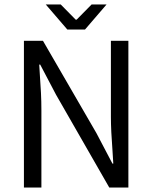

<svg xmlns="http://www.w3.org/2000/svg" viewBox="-20 -838 682 858"><path d="M171.9 -655.8 411.1 -242.7 482.4 -106.9H486.3L482.9 -161.6Q475.6 -255.9 475.6 -315.4V-655.8H553.7V0H468.3L230.5 -414.6L159.7 -549.3H155.3L156.7 -525.9Q161.1 -460.4 163.1 -422.4Q165 -384.3 165 -344.2V0H86.9V-655.8ZM359.9 -706.1H280.8L184.6 -817.9H251.5L318.4 -750H322.3L389.2 -817.9H456.1Z"/></svg>

Font: Varta
Style: Regular
Weight: 400
Designer: Joana Correia, Viktoriya Grabowska, Eben Sorkin
Foundry: Sorkin Type
Version: Version 1.002; ttfautohint (v1.3) -l 8 -r 24 -G 200 -x 12 -H